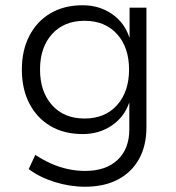

<svg xmlns="http://www.w3.org/2000/svg" viewBox="-20 -521 670 729"><path d="M303 188Q245 188 187.5 170Q130 152 89 121L114 67Q143 86 174 100Q205 114 238 121Q271 128 303 128Q382 128 426.5 86Q471 44 471 -30V-130H470Q452 -77 404.5 -44.5Q357 -12 294 -12Q223 -12 171.5 -42.5Q120 -73 91.5 -128Q63 -183 63 -257Q63 -330 91.5 -385Q120 -440 171.5 -470.5Q223 -501 294 -501Q357 -501 405 -468Q453 -435 471 -379H472V-492H536V-38Q536 32 508 82.5Q480 133 428 160.5Q376 188 303 188ZM301 -71Q379 -71 424.5 -122Q470 -173 470 -257Q470 -341 424.5 -391.5Q379 -442 301 -442Q223 -442 177.5 -391.5Q132 -341 132 -257Q132 -173 177.5 -122Q223 -71 301 -71Z"/></svg>

Font: Nunito Sans 8pt Light
Style: Regular
Weight: 300
Version: Version 3.101;gftools[0.9.27]